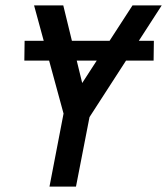

<svg xmlns="http://www.w3.org/2000/svg" viewBox="-20 -690 618 710"><path d="M163 0 215 -270 106 -670H214L284 -383L470 -670H578L311 -257L261 0ZM548 -466H70L71 -539H549Z"/></svg>

Font: Lode Dark Term
Style: Bold Italic
Weight: 700
Italic angle: -11°
Monospace: yes
Designer: Belleve Invis
Foundry: Belleve Invis
Version: Version 29.2.0